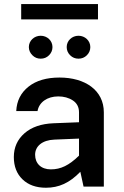

<svg xmlns="http://www.w3.org/2000/svg" viewBox="-20 -903 600 929"><path d="M82.5 -883.3V-809.1H454.1V-883.3ZM482.4 -359.4C482.4 -466.8 391.1 -527.8 268.1 -527.8C205.1 -527.8 155.3 -513.2 118.2 -483.9C80.6 -454.1 61 -415 58.6 -365.7H161.6C168.9 -408.2 208.5 -436.5 261.7 -436.5C288.6 -436.5 312.5 -430.2 332.5 -417C352.5 -403.8 362.3 -384.3 362.3 -359.4V-311.5L238.8 -306.6C179.7 -304.2 132.8 -288.1 98.6 -258.3C64 -228 46.9 -189.5 46.9 -143.1C46.9 -98.1 61 -62 88.9 -35.2C116.7 -8.3 154.8 5.4 202.1 5.4C264.6 5.4 316.4 -17.6 368.7 -71.8L384.3 0H482.4ZM149.9 -154.3C149.9 -195.3 184.1 -225.1 243.2 -227.5L362.3 -232.4V-149.9C314 -103 274.4 -83.5 226.1 -83.5C178.7 -83.5 149.9 -111.8 149.9 -154.3ZM119.6 -675.3C119.6 -660.2 125.5 -647 136.7 -635.7C147.9 -624.5 161.1 -619.1 176.8 -619.1C192.9 -619.1 206.1 -624.5 217.3 -635.7C228.5 -647 233.9 -660.2 233.9 -675.3C233.9 -706.1 208.5 -730 176.8 -730C145.5 -730 119.6 -706.1 119.6 -675.3ZM302.7 -675.3C302.7 -660.2 308.1 -647 319.3 -635.7C330.6 -624.5 343.8 -619.1 359.9 -619.1C375.5 -619.1 389.2 -624.5 400.4 -635.7C411.6 -647 417 -660.2 417 -675.3C417 -706.1 391.1 -730 359.9 -730C328.1 -730 302.7 -706.1 302.7 -675.3Z"/></svg>

Font: Estedad SemiBold
Style: Regular
Weight: 600
Designer: Amin Abedi
Version: Version 7.3